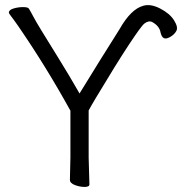

<svg xmlns="http://www.w3.org/2000/svg" viewBox="-20 -729 719 758"><path d="M360 -345Q339 -310 330 -293V-107L333 -1Q333 9 314 9Q295 9 275.5 1.5Q256 -6 256 -19L258 -108V-292Q162 -466 52 -626Q31 -656 23 -666Q15 -676 15 -679Q15 -690 33.5 -695.5Q52 -701 71 -701Q90 -701 94 -695Q102 -682 111 -664.5Q120 -647 144.5 -607Q169 -567 211.5 -498.5Q254 -430 294 -360Q383 -505 437 -590Q445 -603 452 -614Q497 -693 545 -706Q574 -715 612 -695.5Q650 -676 667 -649Q684 -622 676.5 -607.5Q669 -593 652.5 -583.5Q636 -574 627 -578.5Q618 -583 614 -600Q610 -626 581 -642Q567 -649 550 -636Q538 -627 488.5 -552Q439 -477 360 -345Z"/></svg>

Font: Fusion Kai T
Style: Regular
Weight: 400
Designer: Fontworks Inc.
Version: Version 24.134;May 13, 2024